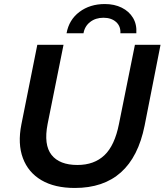

<svg xmlns="http://www.w3.org/2000/svg" viewBox="-20 -922 816 952"><path d="M351 10Q251 10 185.5 -28.5Q120 -67 93.5 -138Q67 -209 86 -305L165 -700H295L216 -307Q196 -204 235.5 -154Q275 -104 364 -104Q447 -104 498 -152.5Q549 -201 570 -308L649 -700H776L697 -299Q635 10 351 10ZM310 -757Q322 -824 374 -863Q426 -902 500 -902Q547 -902 583.5 -884Q620 -866 639.5 -833.5Q659 -801 656 -757H577Q579 -792 555.5 -813Q532 -834 493 -834Q454 -834 427 -813Q400 -792 394 -757Z"/></svg>

Font: Montserrat SemiBold
Style: Italic
Weight: 600
Italic angle: -11.3°
Designer: Julieta Ulanovsky
Foundry: Julieta Ulanovsky
Version: Version 9.000; ttfautohint (v1.8.4.7-5d5b)